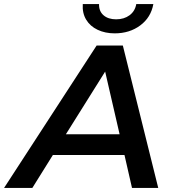

<svg xmlns="http://www.w3.org/2000/svg" viewBox="-78 -924 847 944"><path d="M-58 0 397 -700H526L700 0H571L534 -162H182L81 0ZM510 -264 439 -572 246 -264ZM486 -760Q439 -760 402 -777.5Q365 -795 345.5 -827.5Q326 -860 329 -904H409Q408 -869 431 -849Q454 -829 493 -829Q532 -829 559 -849Q586 -869 592 -904H676Q664 -838 611.5 -799Q559 -760 486 -760Z"/></svg>

Font: Montserrat Thin SemiBold
Style: Italic
Weight: 600
Italic angle: -11.3°
Version: Version 9.000